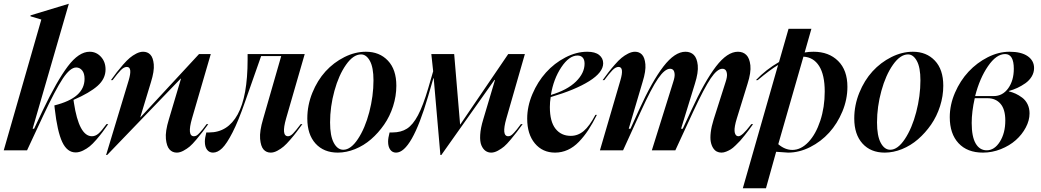

<svg xmlns="http://www.w3.org/2000/svg" viewBox="-32 -793 5491 1013"><path d="M-12.2 0 186 -689.9 128.9 -707V-711.9L330.1 -772.9H331.1L140.1 -113.8H147.9L193.8 -210.9Q267.6 -365.7 325.7 -442.9Q383.8 -520 440.9 -520Q476.1 -520 500.5 -493.4Q524.9 -466.8 524.9 -426.8Q524.9 -377.4 482.9 -340.1Q440.9 -302.7 356 -266.1V-264.2L357.9 -251Q384.8 -74.2 453.1 -74.2Q471.2 -74.2 487.3 -87.9Q503.4 -101.6 529.8 -138.2H539.1Q520 -111.3 508.3 -95.5Q496.6 -79.6 476.6 -56.4Q456.5 -33.2 441.2 -20.8Q425.8 -8.3 405.8 1.5Q385.7 11.2 367.2 11.2Q322.3 11.2 296.4 -43.7Q270.5 -98.6 256.8 -219.2L254.9 -236.8Q336.4 -257.3 375.2 -292.2Q414.1 -327.1 414.1 -377Q414.1 -406.2 401.4 -421.6Q388.7 -437 370.1 -437Q338.4 -437 299.3 -378.4Q260.3 -319.8 194.8 -180.2L110.8 0Z M553.2 -370.1Q572.8 -397 584.7 -412.6Q596.7 -428.2 616.9 -451.4Q637.2 -474.6 652.6 -487.5Q668 -500.5 687 -510.3Q706.1 -520 723.1 -520Q746.6 -520 761.2 -504.6Q775.9 -489.3 779.3 -453.6Q782.7 -418 764.2 -358.9L708 -173.8H709L1018.1 -507.8H1080.1L981 -168Q954.1 -74.2 991.2 -74.2Q998 -74.2 1004.6 -77.6Q1011.2 -81.1 1021.5 -92.5Q1031.7 -104 1037.1 -110.6Q1042.5 -117.2 1058.1 -138.2H1066.9Q1044.9 -108.4 1035.2 -95.5Q1025.4 -82.5 1004.2 -57.1Q982.9 -31.7 969 -20Q955.1 -8.3 936.3 2Q917.5 12.2 900.9 12.2Q877.4 12.2 862.3 -4.6Q847.2 -21.5 843.3 -60.3Q839.4 -99.1 858.9 -163.1L922.9 -377.9H920.9L533.2 24.9H527.8L647 -369.1Q668 -439.9 637.2 -439.9Q622.1 -439.9 605.5 -423.1Q588.9 -406.2 562 -370.1Z M1048.8 -45.9Q1048.8 -64.5 1056.6 -94.2H1071.8Q1169.4 -94.2 1221.9 -189.2Q1274.4 -284.2 1274.4 -479V-507.8H1575.7L1477.5 -168Q1450.7 -74.2 1487.8 -74.2Q1500 -74.2 1513.9 -88.4Q1527.8 -102.5 1554.7 -138.2H1563.5Q1542.5 -109.9 1531.7 -95.5Q1521 -81.1 1500.2 -56.9Q1479.5 -32.7 1464.8 -20.3Q1450.2 -7.8 1431.6 2.2Q1413.1 12.2 1396.5 12.2Q1373 12.2 1358.4 -4.4Q1343.8 -21 1340.3 -60.8Q1336.9 -100.6 1356.4 -166L1451.7 -497.1H1345.7L1259.8 -252.9Q1225.6 -154.3 1194.8 -94.2Q1164.1 -34.2 1140.1 -11Q1116.2 12.2 1091.8 12.2Q1071.8 12.2 1060.3 -3.2Q1048.8 -18.6 1048.8 -45.9Z M2059.1 -340.8Q2059.1 -286.1 2042 -232.7Q2024.9 -179.2 1994.6 -135.5Q1964.4 -91.8 1925.8 -58.3Q1887.2 -24.9 1841.3 -6.3Q1795.4 12.2 1750 12.2Q1676.3 12.2 1632.8 -35.6Q1589.4 -83.5 1589.4 -168Q1589.4 -237.8 1616 -303.5Q1642.6 -369.1 1685.5 -416.3Q1728.5 -463.4 1784.9 -491.7Q1841.3 -520 1898.4 -520Q1970.2 -520 2014.6 -473.1Q2059.1 -426.3 2059.1 -340.8ZM1709.5 -147Q1709.5 -76.2 1729 -39.6Q1748.5 -2.9 1779.3 -2.9Q1818.8 -2.9 1856.4 -59.6Q1894 -116.2 1916.3 -201.4Q1938.5 -286.6 1938.5 -369.1Q1938.5 -437 1919.7 -471.4Q1900.9 -505.9 1873 -505.9Q1832 -505.9 1793.7 -451.4Q1755.4 -397 1732.4 -313.5Q1709.5 -230 1709.5 -147Z M2057.6 12.2Q2038.1 12.2 2026.9 -3.4Q2015.6 -19 2015.6 -45.9Q2015.6 -64.5 2023.4 -94.2H2038.6Q2084 -94.2 2115.2 -114.3Q2146.5 -134.3 2173.3 -184.8Q2200.2 -235.4 2227.5 -328.1L2253.4 -417L2243.7 -507.8H2364.3L2395.5 -136.2H2396.5L2649.4 -507.8H2737.3L2639.6 -168Q2612.8 -74.2 2649.4 -74.2Q2656.2 -74.2 2662.8 -77.6Q2669.4 -81.1 2679.7 -92.5Q2689.9 -104 2695.3 -110.6Q2700.7 -117.2 2716.3 -138.2H2725.6Q2703.6 -108.4 2693.8 -95.5Q2684.1 -82.5 2662.8 -57.1Q2641.6 -31.7 2627.7 -20Q2613.8 -8.3 2595 2Q2576.2 12.2 2559.6 12.2Q2542.5 12.2 2529.3 2.7Q2516.1 -6.8 2507.8 -26.4Q2499.5 -45.9 2501.5 -81.3Q2503.4 -116.7 2517.6 -163.1L2579.6 -371.1H2576.7L2296.4 24.9H2291.5L2256.3 -379.9H2254.4L2226.6 -284.2Q2139.6 12.2 2057.6 12.2Z M2749.5 -167Q2749.5 -231.9 2777.1 -296.9Q2804.7 -361.8 2848.6 -410.6Q2892.6 -459.5 2950.7 -489.7Q3008.8 -520 3066.4 -520Q3107.9 -520 3129.2 -502.9Q3150.4 -485.8 3150.4 -459Q3150.4 -411.1 3076.9 -365Q3003.4 -318.8 2873.5 -280.8Q2869.1 -254.9 2869.1 -228Q2869.1 -151.4 2898.9 -113.8Q2928.7 -76.2 2979.5 -76.2Q3017.1 -76.2 3047.6 -101.8Q3078.1 -127.4 3109.4 -187H3117.2Q3094.2 -141.1 3071.8 -106.9Q3049.3 -72.8 3022.2 -44.7Q2995.1 -16.6 2963.4 -2.2Q2931.6 12.2 2896.5 12.2Q2830.6 12.2 2790 -36.4Q2749.5 -85 2749.5 -167ZM2874.5 -292Q2960.9 -317.9 3006.6 -362.5Q3052.2 -407.2 3052.2 -457Q3052.2 -478.5 3042.2 -489.3Q3032.2 -500 3015.1 -500Q2970.7 -500 2929.4 -438Q2888.2 -376 2874.5 -292Z M3241.2 -369.1Q3262.2 -439.9 3231.4 -439.9Q3216.3 -439.9 3199.7 -423.1Q3183.1 -406.2 3156.2 -370.1H3147.5Q3167 -397 3179 -412.6Q3190.9 -428.2 3211.2 -451.4Q3231.4 -474.6 3247.1 -487.5Q3262.7 -500.5 3282 -510.3Q3301.3 -520 3318.4 -520Q3340.8 -520 3355.2 -504.9Q3369.6 -489.7 3373 -454.3Q3376.5 -418.9 3358.4 -360.8L3285.2 -113.8H3294.4L3339.4 -212.9Q3408.7 -365.2 3468.5 -442.6Q3528.3 -520 3584.5 -520Q3611.8 -520 3628.7 -503.2Q3645.5 -486.3 3649.4 -448.7Q3653.3 -411.1 3634.3 -351.1L3561 -112.8L3562 -113.8H3570.3L3615.2 -210.9Q3686 -364.7 3745.6 -442.4Q3805.2 -520 3861.3 -520Q3888.7 -520 3905.8 -502.9Q3922.9 -485.8 3927 -448.2Q3931.2 -410.6 3912.1 -351.1L3855.5 -168Q3848.6 -146 3845.7 -129.2Q3842.8 -112.3 3843.5 -102.1Q3844.2 -91.8 3847.4 -85.4Q3850.6 -79.1 3854.7 -76.7Q3858.9 -74.2 3864.3 -74.2Q3883.3 -74.2 3928.2 -133.3Q3930.7 -136.7 3932.1 -138.2H3941.4Q3925.3 -115.7 3919.2 -107.7Q3913.1 -99.6 3897.2 -79.3Q3881.3 -59.1 3872.8 -50Q3864.3 -41 3849.4 -26.4Q3834.5 -11.7 3823.7 -5.1Q3813 1.5 3799.8 6.8Q3786.6 12.2 3774.4 12.2Q3761.2 12.2 3750 6.6Q3738.8 1 3730.2 -12.5Q3721.7 -25.9 3718 -45.4Q3714.4 -64.9 3718 -95.5Q3721.7 -126 3733.4 -163.1L3796.4 -360.8Q3805.2 -387.2 3803.5 -402.6Q3801.8 -418 3795.4 -424.1Q3789.1 -430.2 3779.3 -430.2Q3752 -430.2 3717.8 -379.6Q3683.6 -329.1 3625 -203.1L3531.2 0H3407.2L3520 -360.8Q3528.8 -387.2 3527.3 -402.6Q3525.9 -418 3519.5 -424.1Q3513.2 -430.2 3503.4 -430.2Q3475.6 -430.2 3440.2 -378.9Q3404.8 -327.6 3348.1 -203.1L3255.4 0H3133.3Z M4128.4 -641.1H4249L4213.4 -516.1Q4234.9 -520 4260.3 -520Q4340.8 -520 4389.9 -471.4Q4439 -422.9 4439 -335Q4439 -268.6 4412.4 -204.6Q4385.7 -140.6 4342.8 -93.3Q4299.8 -45.9 4242.2 -16.8Q4184.6 12.2 4126 12.2Q4121.1 12.2 4063 7.8L4009.3 200.2H3887.2L4073.2 -450.2Q4032.7 -426.3 3965.3 -370.1H3956.1Q4008.8 -425.8 4078.1 -465.8ZM4074.2 -32.2Q4109.4 -2 4148.4 -2Q4193.8 -2 4233.2 -43.5Q4272.5 -85 4295.9 -156.2Q4319.3 -227.5 4319.3 -310.1Q4319.3 -397.9 4289.8 -444.6Q4260.3 -491.2 4207 -494.1Z M4944.8 -340.8Q4944.8 -286.1 4927.7 -232.7Q4910.6 -179.2 4880.4 -135.5Q4850.1 -91.8 4811.5 -58.3Q4772.9 -24.9 4727.1 -6.3Q4681.2 12.2 4635.7 12.2Q4562 12.2 4518.6 -35.6Q4475.1 -83.5 4475.1 -168Q4475.1 -237.8 4501.7 -303.5Q4528.3 -369.1 4571.3 -416.3Q4614.3 -463.4 4670.7 -491.7Q4727.1 -520 4784.2 -520Q4856 -520 4900.4 -473.1Q4944.8 -426.3 4944.8 -340.8ZM4595.2 -147Q4595.2 -76.2 4614.7 -39.6Q4634.3 -2.9 4665 -2.9Q4704.6 -2.9 4742.2 -59.6Q4779.8 -116.2 4802 -201.4Q4824.2 -286.6 4824.2 -369.1Q4824.2 -437 4805.4 -471.4Q4786.6 -505.9 4758.8 -505.9Q4717.8 -505.9 4679.4 -451.4Q4641.1 -397 4618.2 -313.5Q4595.2 -230 4595.2 -147Z M4979 -174.8Q4979 -240.2 5006.6 -304Q5034.2 -367.7 5078.1 -414.8Q5122.1 -461.9 5179.4 -491Q5236.8 -520 5293.9 -520Q5356.4 -520 5390.1 -496.6Q5423.8 -473.1 5423.8 -434.1Q5423.8 -410.2 5411.4 -389.4Q5398.9 -368.7 5378.2 -354Q5357.4 -339.4 5335.7 -329.3Q5314 -319.3 5291 -313V-311Q5310.1 -306.2 5326.7 -298.6Q5343.3 -291 5361.1 -277.8Q5378.9 -264.6 5389.4 -243.2Q5399.9 -221.7 5399.9 -194.8Q5399.9 -157.7 5380.1 -120.4Q5360.4 -83 5327.4 -53.7Q5294.4 -24.4 5248.5 -6.1Q5202.6 12.2 5153.8 12.2Q5071.3 12.2 5025.1 -37.6Q4979 -87.4 4979 -174.8ZM5094.7 -144Q5094.7 -71.8 5115.7 -35.9Q5136.7 0 5173.8 0Q5214.8 0 5243.4 -45.4Q5272 -90.8 5272 -157.2Q5272 -216.3 5246.6 -245.6Q5221.2 -274.9 5177.7 -274.9H5110.8Q5094.7 -204.1 5094.7 -144ZM5112.8 -286.1H5210.9Q5257.8 -286.1 5287.4 -327.1Q5316.9 -368.2 5316.9 -430.2Q5316.9 -507.8 5271 -507.8Q5224.6 -507.8 5180.7 -443.8Q5136.7 -379.9 5112.8 -286.1Z"/></svg>

Font: Nyght Serif Medium Italic
Style: Regular
Weight: 500
Italic angle: -16°
Designer: Maksym Kobuzan
Version: Version 0.410;Glyphs 3.1.2 (3151)